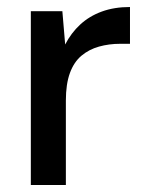

<svg xmlns="http://www.w3.org/2000/svg" viewBox="-20 -528 415 548"><path d="M68 0V-496H158L166 -401Q183 -434 209 -458Q235 -482 270.5 -495Q306 -508 351 -508V-403H323Q291 -403 262.5 -395Q234 -387 212.5 -369Q191 -351 179.5 -319.5Q168 -288 168 -241V0Z"/></svg>

Font: DM Sans 24pt Medium
Style: Regular
Weight: 500
Designer: Colophon Foundry, Jonny Pinhorn
Foundry: Colophon Foundry
Version: Version 4.004;gftools[0.9.30]